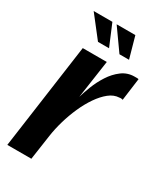

<svg xmlns="http://www.w3.org/2000/svg" viewBox="-167 -715 666 782"><g transform="rotate(30 166.0 -324.0)"><path d="M3 0 72 -495H185L159 -316Q166 -340 178 -371Q190 -402 209 -431.5Q228 -461 254 -480.5Q280 -500 313 -500Q317 -500 323 -500Q329 -500 332 -499L318 -394Q316 -395 311.5 -395.5Q307 -396 302 -395Q277 -394 254.5 -376Q232 -358 212 -329Q192 -300 176 -264Q160 -228 149 -190Q138 -152 133 -117L116 0ZM259 -548H214L143 -648H231ZM165 -548H113L35 -648H123Z"/></g></svg>

Font: Alumni Sans
Style: Bold Italic
Weight: 700
Italic angle: -8°
Designer: Robert E. Leuschke
Foundry: Robert E. Leuschke
Version: Version 1.016